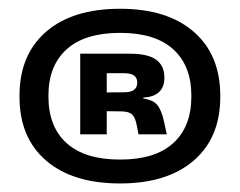

<svg xmlns="http://www.w3.org/2000/svg" viewBox="-20 -670 547 438"><path d="M254 -251.5Q145.5 -251.5 85 -303.8Q24.5 -356 24.5 -449V-451.5Q24.5 -545 85 -597.5Q145.5 -650 254 -650Q361.5 -650 422 -597.5Q482.5 -545 482.5 -451.5V-449Q482.5 -356 422 -303.8Q361.5 -251.5 254 -251.5ZM254 -306Q334 -306 375.2 -343.5Q416.5 -381 416.5 -449.5V-452Q416.5 -520 375.2 -557.5Q334 -595 254 -595Q173.5 -595 132 -557.5Q90.5 -520 90.5 -452V-449.5Q90.5 -381 132 -343.5Q173.5 -306 254 -306ZM296 -363.5 292 -384Q288.5 -402.5 281 -409.2Q273.5 -416 254.5 -416L200 -416.5V-459L263 -459.5Q279 -459.5 286 -465.2Q293 -471 293 -481V-482.5Q293 -492 286 -497.5Q279 -503 262.5 -503H200V-547.5H276.5Q317.5 -547.5 336.2 -533.8Q355 -520 355 -493.5V-492Q355 -471.5 342.8 -460Q330.5 -448.5 307 -447.5V-439L300 -446Q328 -443.5 338.2 -431.2Q348.5 -419 354 -393.5L360.5 -363.5ZM163 -363.5V-547.5H223.5V-439V-420.5V-363.5Z"/></svg>

Font: Anek Latin Expanded
Style: Bold
Weight: 700
Width: 7
Designer: Yesha Goshar
Foundry: Ek Type
Version: Version 1.003